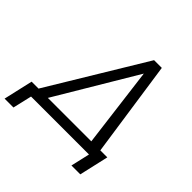

<svg xmlns="http://www.w3.org/2000/svg" viewBox="-258 -871 1175 1175"><g transform="rotate(45 329.5 -283.5)"><path d="M-54.7 123.5 -11.2 -66.9H48.8L425.8 -689.9H492.7L583.5 -66.9H644L600.6 123.5H523.9L552.2 0H50.8L22 123.5ZM129.4 -66.9H505.4L439.5 -587.4Z"/></g></svg>

Font: Acari Sans
Style: Italic
Weight: 400
Italic angle: -13°
Designer: Alfredo Marco Pradil and Stefan Peev
Foundry: Hanken Design Co.
Version: Version 1.045;January 11, 2019;FontCreator 11.5.0.2425 64-bi